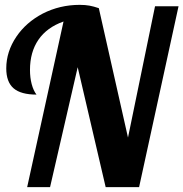

<svg xmlns="http://www.w3.org/2000/svg" viewBox="-20 -774 758 794"><path d="M242.7 -685.1Q173.8 -660.6 138.9 -609.6Q104 -558.6 104 -484.9Q104 -452.6 111.1 -426Q118.2 -399.4 130.9 -382.8Q66.4 -382.8 36.1 -408.9Q5.9 -435.1 5.9 -491.2Q5.9 -560.5 47.9 -622.6Q87.9 -681.6 156.7 -717.8Q227.5 -753.9 309.6 -753.9Q332.5 -753.9 349.9 -750.7Q367.2 -747.6 388.7 -740.2L509.3 -205.1L621.1 -748H718.3L555.2 0H417L301.3 -496.1L187 0H92.3Z"/></svg>

Font: Pattaya
Style: Regular
Weight: 400
Designer: Pablo Impallari / Thai characters Designed by Thanarat Vachiruckul and Suppakit Chalermlarp
Foundry: Pablo Impallari
Version: Version 2.001